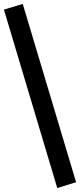

<svg xmlns="http://www.w3.org/2000/svg" viewBox="-69 -767 408 979"><path d="M223 192 -49 -718 47 -747 319 162Z"/></svg>

Font: Piazzolla SC Black
Style: Regular
Weight: 900
Designer: Juan Pablo del Peral
Foundry: Huerta Tipografica
Version: Version 1.330